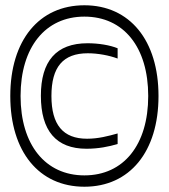

<svg xmlns="http://www.w3.org/2000/svg" viewBox="-20 -699 640 728"><path d="M300 9C128 9 19 -124 19 -335C19 -546 128 -679 300 -679C472 -679 581 -546 581 -335C581 -124 472 9 300 9ZM58 -335C58 -150 152 -34 300 -34C449 -34 542 -150 542 -335C542 -520 449 -636 300 -636C152 -636 58 -520 58 -335ZM135 -336C135 -203 193 -135 308 -135C353 -135 393 -143 426 -153V-193C390 -183 353 -173 310 -173C219 -173 175 -226 175 -335C175 -445 219 -497 313 -497C351 -497 394 -489 426 -477V-516C396 -528 354 -535 312 -535C193 -535 135 -467 135 -336Z"/></svg>

Font: LT Wave Mono Light
Style: Regular
Weight: 300
Designer: Daniel Lyons
Version: Version 2.5 (Glyphs App)